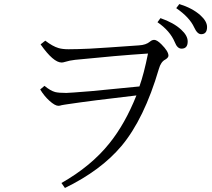

<svg xmlns="http://www.w3.org/2000/svg" viewBox="-20 -892 1040 940"><path d="M647.9 -424.8Q427.7 -399.4 304.7 -380.9Q300.3 -380.4 292 -378.9Q284.7 -377.4 281.7 -377Q272.9 -374 265.6 -374Q249 -374 221.2 -399.4Q196.3 -421.9 176.8 -454.1L197.8 -471.7Q226.6 -447.8 250 -441.4Q267.1 -437 304.7 -437Q317.9 -437 426.8 -445.8Q455.6 -448.2 662.6 -468.8Q684.6 -530.3 704.6 -629.9Q554.2 -620.1 347.7 -599.1Q321.3 -596.2 297.9 -588.9Q288.6 -585.9 281.7 -585.9Q241.2 -585.9 178.7 -674.8L201.7 -692.9Q237.8 -665 266.6 -656.7Q285.6 -650.9 315.9 -650.9Q356.9 -650.9 419.9 -653.8Q483.9 -657.2 660.6 -669.9Q694.8 -671.9 713.9 -688Q724.1 -696.8 734.9 -696.8Q748.5 -696.8 770.5 -674.8Q804.7 -640.6 804.7 -619.6Q804.7 -609.9 789.6 -600.6Q767.6 -589.8 757.8 -554.7Q686 -310.1 574.7 -177.2Q474.1 -57.6 297.9 28.3L280.8 3.9Q425.8 -78.1 516.1 -190.9Q592.3 -285.6 647.9 -424.8ZM765.6 -803.2Q830.6 -780.8 867.2 -746.6Q898.9 -717.8 898.9 -689Q898.9 -653.8 868.7 -653.8Q848.1 -653.8 835.9 -685.1Q812.5 -741.2 751 -783.2ZM857.9 -872.1Q921.4 -852.5 960.4 -817.9Q993.7 -788.1 993.7 -759.8Q993.7 -724.6 964.8 -724.6Q945.8 -724.6 930.7 -757.8Q908.2 -807.1 842.8 -852.1Z"/></svg>

Font: I.Ming
Style: Regular
Weight: 400
Designer: Ichiten Fonts Project
Version: Version 5.10 Mar 24, 2018